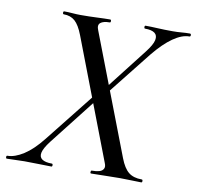

<svg xmlns="http://www.w3.org/2000/svg" viewBox="-96 -700 793 774"><g transform="rotate(10 301.0 -312.5)"><path d="M326 0Q322 0 322.5 -6Q323 -12 326 -12Q345 -12 357 -15.5Q369 -19 374 -28Q379 -37 373 -51L185 -542Q170 -581 152 -597Q134 -613 106 -613Q102 -613 102 -619Q102 -625 106 -625Q122 -625 139.5 -623.5Q157 -622 173 -622Q209 -622 240.5 -623.5Q272 -625 294 -625Q298 -625 298 -619Q298 -613 294 -613Q268 -613 256.5 -603.5Q245 -594 254 -573L442 -83Q457 -44 477 -28Q497 -12 531 -12Q535 -12 535 -6Q535 0 531 0Q513 0 491 -1Q469 -2 444 -2Q411 -2 379.5 -1Q348 0 326 0ZM-19 0Q-23 0 -23 -6Q-23 -12 -19 -12Q11 -12 47 -35Q83 -58 121 -106L282 -309L296 -295L141 -97Q118 -67 114 -48.5Q110 -30 123 -21Q136 -12 163 -12Q167 -12 167 -6Q167 0 163 0Q141 0 113.5 -1Q86 -2 53 -2Q32 -2 16.5 -1Q1 0 -19 0ZM321 -316 307 -329 458 -523Q483 -555 487 -574.5Q491 -594 478.5 -603.5Q466 -613 439 -613Q435 -613 435 -619Q435 -625 439 -625Q461 -625 488.5 -623.5Q516 -622 550 -622Q570 -622 586 -623.5Q602 -625 620 -625Q625 -625 625 -619Q625 -613 620 -613Q590 -613 554 -588Q518 -563 478 -514Z"/></g></svg>

Font: Cormorant Light Medium
Style: Italic
Weight: 500
Italic angle: -10°
Version: Version 4.000